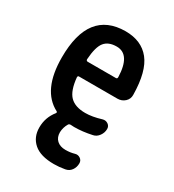

<svg xmlns="http://www.w3.org/2000/svg" viewBox="-181 -632 863 954"><g transform="rotate(30 250.0 -155.0)"><path d="M256.8 -442.4Q210 -442.4 187.5 -414.6Q165 -386.7 160.2 -314.5Q160.2 -305.7 168 -304.7H331.1Q338.9 -304.7 338.9 -314.5Q335 -442.4 256.8 -442.4ZM158.2 -14.6Q46.9 -72.3 46.9 -259.8Q46.9 -529.3 256.8 -530.3Q348.6 -530.3 397 -469.7Q445.3 -409.2 447.3 -276.4Q448.2 -252 430.7 -235.8Q413.1 -219.7 388.7 -219.7H168Q161.1 -219.7 161.1 -210.9Q168 -137.7 197.3 -107.9Q226.6 -78.1 285.2 -78.1Q325.2 -78.1 376 -93.8Q392.6 -98.6 406.2 -89.4Q419.9 -80.1 419.9 -63.5Q419.9 -42 406.7 -23.9Q393.6 -5.9 374 -2Q320.3 9.8 272.5 9.8Q268.6 9.8 262.2 9.3Q255.9 8.8 252.9 8.8Q244.1 8.8 240.2 14.6Q225.6 39.1 224.6 67.4Q224.6 96.7 242.7 113.3Q260.7 129.9 292 129.9Q319.3 129.9 342.8 123Q358.4 118.2 372.1 127.4Q385.7 136.7 385.7 153.3Q385.7 175.8 373.5 192.9Q361.3 210 339.8 213.9Q307.6 219.7 277.3 219.7Q200.2 219.7 162.1 186.5Q124 153.3 124 97.7Q124 40 160.2 -4.9Q164.1 -11.7 158.2 -14.6Z"/></g></svg>

Font: Rounded Mgen+ 2m medium
Style: Regular
Weight: 500
Designer: [Source Han Sans]
Ryoko NISHIZUKA  (kana & ideographs); Paul D. Hunt (Latin, Greek & Cyrillic); Wenlong ZHANG  (bopomofo
Version: Version 1.059.20150602